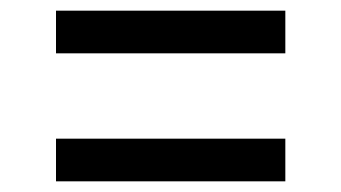

<svg xmlns="http://www.w3.org/2000/svg" viewBox="-20 -510 640 360"><path d="M85 -410V-490H515V-410ZM85 -170V-250H515V-170Z"/></svg>

Font: JetBrainsMonoNL NF
Style: Regular
Weight: 400
Designer: Philipp Nurullin, Konstantin Bulenkov
Foundry: JetBrains
Version: Version 2.304; ttfautohint (v1.8.4.7-5d5b);Nerd Fonts 3.2.1